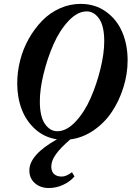

<svg xmlns="http://www.w3.org/2000/svg" viewBox="-20 -696 667 974"><path d="M227.5 257.8Q185.1 257.8 157 233.2Q128.9 208.5 128.9 168.5Q128.9 89.4 269 10.7Q206.1 1.5 159.7 -39.8Q113.3 -81.1 90.3 -141.1Q67.4 -201.2 67.4 -272.9Q67.4 -332 82.5 -390.9Q97.7 -449.7 126.7 -500.7Q155.8 -551.8 194.3 -591.3Q232.9 -630.9 283.4 -653.6Q334 -676.3 389.2 -676.3Q462.9 -676.3 518.1 -636.5Q573.2 -596.7 600.3 -532.7Q627.4 -468.8 627.4 -390.1Q627.4 -320.3 605.7 -251.5Q584 -182.6 546.6 -127.2Q509.3 -71.8 454.1 -34.2Q398.9 3.4 336.4 11.2Q287.1 53.7 263.7 86.4Q240.2 119.1 240.2 148.9Q240.2 173.8 254.2 186.8Q268.1 199.7 293.5 199.7Q315.9 199.7 345.2 177.7L357.9 199.2Q335 225.6 300.3 241.7Q265.6 257.8 227.5 257.8ZM270.5 -30.3Q317.9 -30.3 363.3 -78.9Q408.7 -127.4 439.7 -198.2Q470.7 -269 489.7 -347.2Q508.8 -425.3 508.8 -486.3Q508.8 -564 482.9 -601.1Q457 -638.2 419.9 -638.2Q373 -638.2 327.6 -589.8Q282.2 -541.5 251.2 -470.7Q220.2 -399.9 201.2 -321.8Q182.1 -243.7 182.1 -182.1Q182.1 -104.5 208 -67.4Q233.9 -30.3 270.5 -30.3Z"/></svg>

Font: Elstob 10pt
Style: Bold Italic
Weight: 700
Italic angle: -20°
Designer: Peter S. Baker
Version: Version 1.015